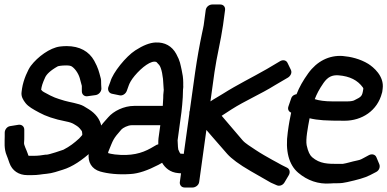

<svg xmlns="http://www.w3.org/2000/svg" viewBox="-20 -757 1723 854"><path d="M132 -64H114C105 -64 107 -63 104 -72C97 -93 86 -111 87 -122C88 -130 88 -142 88 -155V-180C88 -196 75 -204 62 -202L25 -196C11 -194 1 -180 1 -167V-150C1 -127 -3 -95 10 -65C12 -61 16 -49 22 -32C34 2 63 22 102 22H120C152 22 162 18 187 16C212 14 240 4 259 -2C302 -15 345 -44 391 -86C419 -111 441 -145 431 -195C425 -227 405 -252 375 -271C369 -275 361 -280 352 -285C331 -297 286 -303 267 -309C228 -321 221 -322 176 -347C170 -350 168 -352 163 -358C165 -373 169 -387 181 -413C187 -426 203 -443 237 -462C239 -463 253 -466 274 -466C285 -466 294 -465 300 -461C317 -449 332 -425 337 -401C340 -389 343 -380 344 -375V-351C344 -337 355 -327 369 -329L405 -334C420 -336 431 -350 431 -363L430 -381C430 -394 430 -404 427 -413C420 -439 417 -454 399 -487C376 -528 335 -552 276 -552C266 -552 255 -551 246 -550C202 -544 148 -505 117 -464C105 -448 84 -403 78 -363L76 -348C73 -328 83 -312 94 -298C107 -282 127 -271 155 -256C182 -241 221 -227 273 -217C289 -214 300 -210 307 -206C327 -194 330 -193 344 -174C344 -173 346 -168 346 -157C345 -156 342 -151 332 -141C310 -121 291 -106 262 -91C257 -89 198 -69 187 -69H182C165 -66 148 -64 132 -64Z M701 -33C714 -11 736 10 773 13L800 15C813 16 826 7 830 -7L839 -42C843 -56 833 -69 820 -70L793 -73C779 -75 784 -68 773 -92C772 -94 771 -108 770 -133L787 -258C789 -273 792 -307 793 -325L794 -358C794 -363 796 -368 795 -377V-390C795 -410 792 -428 788 -446C782 -471 782 -484 764 -517C745 -552 713 -570 672 -568C646 -567 616 -555 582 -533C540 -506 482 -434 471 -394L462 -370C458 -359 463 -343 478 -340L512 -333C524 -330 539 -339 544 -353L553 -378C556 -386 563 -401 579 -420C611 -458 654 -491 676 -481C677 -480 682 -475 688 -468C698 -456 706 -417 707 -376L708 -361C708 -360 709 -357 708 -353C706 -338 706 -330 706 -321L704 -286H577C531 -286 485 -263 461 -235C448 -220 430 -202 416 -178C406 -162 396 -143 389 -122C386 -112 378 -97 375 -77C369 -36 388 -5 426 6C458 15 504 21 561 17C596 15 637 1 685 -24ZM684 -115C683 -115 679 -114 677 -113L651 -98C610 -75 563 -62 491 -70C476 -72 467 -74 461 -76C461 -79 461 -81 463 -85C484 -136 482 -138 520 -181C526 -188 549 -200 565 -200H693L685 -142C684 -134 684 -127 684 -115Z M924 -737C911 -737 897 -727 895 -712L886 -645C885 -637 882 -626 879 -611C867 -554 857 -498 848 -436L824 -264C823 -262 822 -260 822 -250L780 52C778 63 785 77 801 77H837C848 77 864 68 866 52L898 -179C905 -171 913 -162 923 -150L991 -72C1010 -51 1043 -26 1095 4C1129 24 1148 34 1184 55C1185 55 1185 56 1186 56L1211 67C1222 72 1237 68 1245 55L1264 23C1272 10 1269 -5 1257 -11L1233 -23C1230 -24 1223 -29 1215 -33L1191 -46C1166 -60 1141 -74 1117 -90C1095 -105 1071 -119 1059 -133L966 -242C978 -250 993 -260 1009 -270C1070 -309 1139 -338 1203 -378L1261 -412C1272 -419 1280 -433 1274 -446L1259 -477C1253 -490 1238 -492 1226 -485L1167 -450C1099 -411 1038 -382 970 -339C953 -328 935 -319 916 -306L934 -436C944 -506 962 -575 972 -645L981 -712C983 -726 974 -737 960 -737Z M1380 -316C1389 -339 1399 -359 1419 -388C1438 -415 1457 -424 1486 -422C1536 -418 1571 -400 1594 -368C1596 -365 1596 -364 1596 -362C1591 -328 1588 -327 1556 -311C1553 -309 1542 -306 1525 -306H1459C1425 -306 1398 -310 1380 -316ZM1275 -256C1270 -232 1265 -208 1260 -169C1248 -86 1265 -24 1306 11C1347 46 1396 63 1449 59C1458 58 1470 58 1483 58C1498 58 1511 56 1524 53C1569 43 1603 34 1626 22L1653 8C1667 1 1672 -15 1667 -27L1654 -58C1649 -70 1634 -74 1621 -67L1595 -53C1583 -46 1574 -44 1568 -43C1543 -38 1524 -31 1504 -28H1487C1438 -28 1403 -28 1368 -58C1358 -67 1350 -83 1344 -111C1339 -137 1349 -189 1357 -231C1394 -222 1430 -220 1513 -220C1589 -220 1659 -264 1679 -344C1679 -345 1680 -346 1680 -347L1682 -362C1690 -419 1640 -459 1618 -473C1582 -495 1540 -505 1504 -508C1444 -512 1390 -485 1351 -431C1328 -399 1311 -369 1299 -338C1291 -337 1279 -332 1275 -319L1263 -284C1258 -270 1265 -260 1275 -256Z"/></svg>

Font: Reckless Catfish
Style: HeavyIt
Weight: 400
Foundry: Cannot Into Space Fonts
Version: Version 0.2894